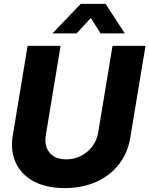

<svg xmlns="http://www.w3.org/2000/svg" viewBox="-20 -966 776 998"><path d="M316.4 11.7Q221.2 11.7 156.2 -22.9Q91.3 -57.6 62.3 -119.4Q33.2 -181.2 46.4 -261.7L123.5 -727.5H294.9L218.3 -264.6Q209 -207 237.8 -172.4Q266.6 -137.7 323.7 -137.7Q366.2 -137.7 401.9 -156.2Q437.5 -174.8 460.7 -206.1Q483.9 -237.3 490.2 -275.9L564.9 -727.5H736.3L657.2 -250.5Q644 -170.4 597.7 -111.3Q551.3 -52.2 479.2 -20.3Q407.2 11.7 316.4 11.7ZM378.4 -792.5H253.4V-793L399.4 -945.8H528.8L628.4 -793V-792.5H502.9L452.1 -872.6Z"/></svg>

Font: Inter Display ExtraBold
Style: Italic
Weight: 800
Italic angle: -9.39999°
Designer: Rasmus Andersson
Foundry: rsms
Version: Version 4.000;git-a52131595